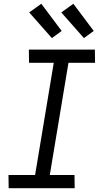

<svg xmlns="http://www.w3.org/2000/svg" viewBox="-20 -998 540 1018"><path d="M26 0 25 -70H166L265 -665H134L133 -735H483L484 -665H343L244 -70H375L376 0ZM425 -796 305 -932 369 -978 477 -834ZM255 -796 135 -932 199 -978 307 -834Z"/></svg>

Font: Iosevka SS18
Style: Italic
Weight: 400
Italic angle: -9°
Monospace: yes
Designer: Belleve Invis
Foundry: Belleve Invis
Version: Version 25.1.1; ttfautohint (v1.8.4)